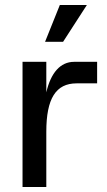

<svg xmlns="http://www.w3.org/2000/svg" viewBox="-20 -747 427 767"><path d="M70 0H165V-221C165 -353 203 -414 286 -414H368V-500H276C221 -500 183 -456 165 -378V-500H70ZM160 -580H232L327 -727H219Z"/></svg>

Font: Uncut Sans Medium
Style: Regular
Weight: 500
Designer: Kasper Nordkvist
Foundry: UNCUT.wtf
Version: Version 1.304;Glyphs 3.2 (3246)